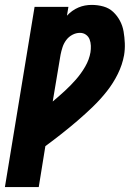

<svg xmlns="http://www.w3.org/2000/svg" viewBox="-20 -763 540 783"><path d="M0 0 121 -735H259L253 -699Q263 -710 275 -718.5Q287 -727 300 -732.5Q313 -738 326.5 -740.5Q340 -743 354 -743Q379 -743 402 -736.5Q425 -730 441.5 -714.5Q458 -699 469 -678.5Q480 -658 484 -634.5Q488 -611 489 -586.5Q490 -562 486 -538Q479 -499 460.5 -461.5Q442 -424 416 -391Q390 -358 359.5 -328.5Q329 -299 297 -271.5Q265 -244 232 -218Q199 -192 165 -167L138 0ZM195 -349Q220 -370 244 -392Q268 -414 289.5 -438.5Q311 -463 327.5 -491.5Q344 -520 349 -550Q351 -563 350.5 -576.5Q350 -590 345.5 -602Q341 -614 330.5 -621.5Q320 -629 306 -629Q290 -629 275 -621Q260 -613 250 -599.5Q240 -586 235 -570.5Q230 -555 227 -540Z"/></svg>

Font: Iosevka Heavy
Style: Italic
Weight: 900
Italic angle: -9°
Monospace: yes
Designer: Belleve Invis
Foundry: Belleve Invis
Version: Version 32.5.0; ttfautohint (v1.8.4)